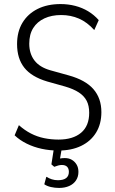

<svg xmlns="http://www.w3.org/2000/svg" viewBox="-20 -733 565 945"><path d="M267 8Q225 8 185.5 -0.5Q146 -9 111.5 -26Q77 -43 52 -67L73 -117Q101 -92 132 -76Q163 -60 197.5 -53Q232 -46 268 -46Q339 -46 379 -79.5Q419 -113 419 -178Q419 -213 406.5 -237Q394 -261 368 -278Q342 -295 301 -307L212 -332Q135 -355 99.5 -400Q64 -445 64 -516Q64 -577 90.5 -621Q117 -665 165 -689Q213 -713 278 -713Q316 -713 350.5 -704Q385 -695 414 -677.5Q443 -660 466 -634L444 -585Q409 -624 368.5 -641.5Q328 -659 281 -659Q234 -659 198.5 -642.5Q163 -626 143.5 -595Q124 -564 124 -518Q124 -469 149.5 -435.5Q175 -402 228 -387L318 -362Q401 -339 440 -294Q479 -249 479 -181Q479 -123 453 -80.5Q427 -38 379.5 -15Q332 8 267 8ZM271 192Q250 192 230.5 187.5Q211 183 198 174L208 137Q221 145 235 149.5Q249 154 265 154Q292 154 305.5 143.5Q319 133 319 113Q319 97 310.5 88Q302 79 284 79Q276 79 266.5 81.5Q257 84 247 88L233 76L248 -20H287L274 56L256 53Q264 49 276 47Q288 45 299 45Q319 45 333.5 53.5Q348 62 357 77Q366 92 366 113Q366 137 354 155Q342 173 320.5 182.5Q299 192 271 192Z"/></svg>

Font: Nunito Sans 10pt Condensed Light
Style: Regular
Weight: 300
Width: 3
Designer: Vernon Adams
Foundry: Vernon Adams
Version: Version 3.101;gftools[0.9.27]